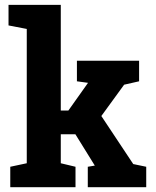

<svg xmlns="http://www.w3.org/2000/svg" viewBox="-20 -782 650 802"><path d="M15.6 -675.8V-761.7H233.9V-320.3H265.6L347.7 -436L301.3 -442.4V-528.3H561V-442.4L498.5 -428.2L403.3 -297.4L536.6 -96.7L590.8 -85.4V0H346.7V-85.4L376 -90.3L294.9 -221.2H233.9V-100.1L295.4 -85.4V0H22.9V-85.4L91.8 -100.1V-661.1Z"/></svg>

Font: TypoPRO Roboto Slab
Style: Bold
Weight: 700
Designer: Google
Version: Version 1.100263; 2013; ttfautohint (v0.94.20-1c74) -l 8 -r 